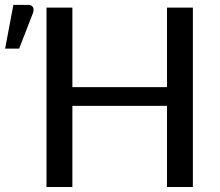

<svg xmlns="http://www.w3.org/2000/svg" viewBox="-94 -748 880 768"><path d="M0 0ZM677.5 0H574V-324.5H195.5V0H92V-717.5H195.5V-399.5H574V-717.5H677.5ZM-73.5 -553.5 -40.5 -728.5H18.5Q32.5 -728.5 37.8 -719.2Q43 -710 37.5 -695L-17.5 -553.5Z"/></svg>

Font: Lato Medium
Style: Regular
Weight: 500
Designer: Lukasz Dziedzic
Foundry: tyPoland Lukasz Dziedzic
Version: Version 2.006; 2014-01-15